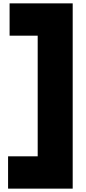

<svg xmlns="http://www.w3.org/2000/svg" viewBox="-20 -881 514 1141"><path d="M37 -861H412V240H28V48H204V-669H37Z"/></svg>

Font: Hepta Slab ExtraLight Black
Style: Regular
Weight: 900
Version: Version 1.102